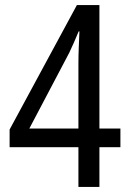

<svg xmlns="http://www.w3.org/2000/svg" viewBox="-20 -739 512 759"><path d="M456 -157H373V0H290V-157H18V-227L284 -719H373V-231H456ZM290 -488Q290 -520 291.5 -555Q293 -590 294 -615H291Q282 -593 272.5 -571.5Q263 -550 254 -531L96 -231H290Z"/></svg>

Font: Noto Sans Thai Cond
Style: Regular
Weight: 400
Width: 3
Designer: Monotype Design Team
Foundry: Monotype Imaging Inc.
Version: Version 2.002; ttfautohint (v1.8.4.7-5d5b)